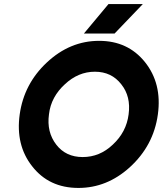

<svg xmlns="http://www.w3.org/2000/svg" viewBox="-20 -913 801 945"><path d="M447 -560Q529 -560 577 -498Q601 -468 610 -431Q619 -394 613 -350Q602 -263 535 -201Q471 -140 387 -140Q304 -140 257 -201Q209 -263 221 -350Q226 -394 246 -431Q266 -468 299 -498Q365 -560 447 -560ZM468 -712Q324 -712 210 -605Q98 -500 77 -350Q56 -199 138 -95Q221 12 366 12Q506 12 618 -89Q736 -196 757 -350Q778 -502 693 -608Q609 -712 468 -712ZM393 -748H544L683 -893H514Z"/></svg>

Font: Unageo
Style: ExtraBold-Italic
Weight: 800
Designer: Richard Sepsi
Foundry: Richard Sepsi
Version: Version 2.000